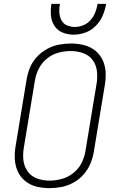

<svg xmlns="http://www.w3.org/2000/svg" viewBox="-20 -969 616 997"><path d="M237 8Q268 8 299.5 2Q331 -4 361 -20.5Q391 -37 413.5 -62.5Q436 -88 449 -118.5Q462 -149 467 -180L524 -525Q530 -559 528.5 -593Q527 -627 513 -657Q499 -687 473.5 -707Q448 -727 415.5 -735Q383 -743 349 -743Q317 -743 285.5 -737Q254 -731 224 -714.5Q194 -698 171 -673Q148 -648 135.5 -617.5Q123 -587 118 -555L61 -210Q55 -176 57 -142Q59 -108 72.5 -78.5Q86 -49 111.5 -28.5Q137 -8 169.5 0Q202 8 237 8ZM237 -31Q204 -31 173 -42Q142 -53 123.5 -79Q105 -105 101.5 -137.5Q98 -170 104 -204L161 -549Q166 -581 181 -611.5Q196 -642 223.5 -664.5Q251 -687 283.5 -695.5Q316 -704 348 -704Q381 -704 412 -693Q443 -682 461.5 -656.5Q480 -631 483.5 -598Q487 -565 481 -531L424 -186Q419 -154 404 -123.5Q389 -93 361.5 -71Q334 -49 301.5 -40Q269 -31 237 -31ZM362 -789Q393 -789 423.5 -800Q454 -811 477.5 -835Q501 -859 513.5 -888.5Q526 -918 531 -949H487Q483 -927 475 -905.5Q467 -884 451 -865.5Q435 -847 413 -838Q391 -829 369 -829Q347 -829 327.5 -837.5Q308 -846 298.5 -865Q289 -884 288 -905.5Q287 -927 291 -949H247Q242 -919 244.5 -889Q247 -859 262.5 -835Q278 -811 305 -800Q332 -789 362 -789Z"/></svg>

Font: Iosevka Sparkle Extralight
Style: Italic
Weight: 200
Italic angle: -9°
Designer: Belleve Invis
Foundry: Belleve Invis
Version: Version 4.5.0; ttfautohint (v1.8.3)